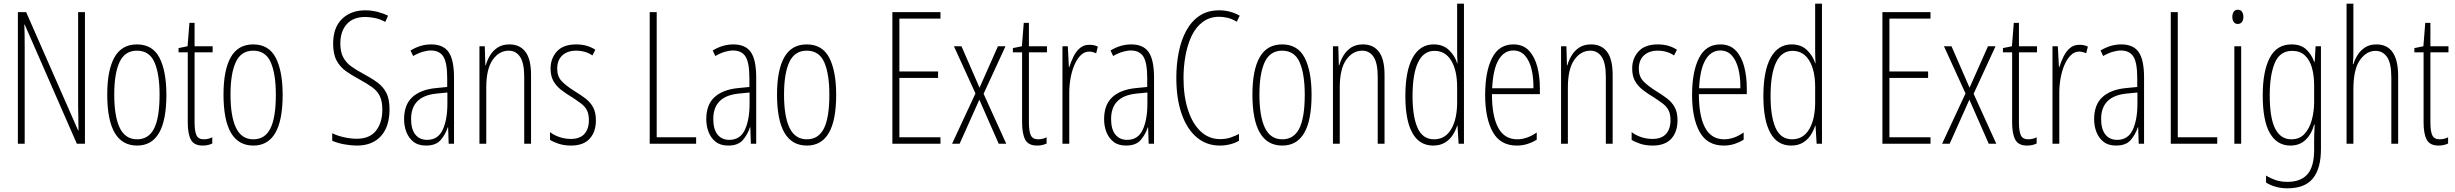

<svg xmlns="http://www.w3.org/2000/svg" viewBox="-20 -780 13322 1042"><path d="M441 0H397L114 -647H112Q113 -623 113.5 -594Q114 -565 114 -526V0H77V-714H122L404 -72H406Q406 -108 405 -143.5Q404 -179 404 -202V-714H441Z M883 -265Q883 10 724 10Q562 10 562 -267Q562 -400 601.5 -469.5Q641 -539 723 -539Q808 -539 845.5 -466.5Q883 -394 883 -265ZM600 -267Q600 -148 630 -86Q660 -24 724 -24Q787 -24 816.5 -83Q846 -142 846 -266Q846 -378 818.5 -441.5Q791 -505 723 -505Q658 -505 629 -443.5Q600 -382 600 -267Z M1086 -24Q1099 -24 1111 -27Q1123 -30 1132 -35V-1Q1121 4 1108.5 7Q1096 10 1080 10Q1033 10 1016 -22Q999 -54 999 -116V-496H949V-519L998 -529L1008 -656H1036V-529H1134V-496H1036V-115Q1036 -69 1046 -46.5Q1056 -24 1086 -24Z M1514 -265Q1514 10 1355 10Q1193 10 1193 -267Q1193 -400 1232.5 -469.5Q1272 -539 1354 -539Q1439 -539 1476.5 -466.5Q1514 -394 1514 -265ZM1231 -267Q1231 -148 1261 -86Q1291 -24 1355 -24Q1418 -24 1447.5 -83Q1477 -142 1477 -266Q1477 -378 1449.5 -441.5Q1422 -505 1354 -505Q1289 -505 1260 -443.5Q1231 -382 1231 -267Z M2094 -187Q2094 -93 2047.5 -41.5Q2001 10 1917 10Q1886 10 1849.5 3.5Q1813 -3 1783 -16V-57Q1811 -43 1847.5 -35Q1884 -27 1916 -27Q1986 -27 2020.5 -70.5Q2055 -114 2055 -186Q2055 -230 2041.5 -258Q2028 -286 2000.5 -306Q1973 -326 1929 -350Q1890 -371 1858 -393.5Q1826 -416 1807 -451Q1788 -486 1788 -543Q1788 -631 1836.5 -677.5Q1885 -724 1962 -724Q1998 -724 2031 -715Q2064 -706 2086 -695L2071 -661Q2042 -677 2013 -682.5Q1984 -688 1963 -688Q1897 -688 1862 -649Q1827 -610 1827 -544Q1827 -498 1843 -468.5Q1859 -439 1887 -419Q1915 -399 1951 -380Q1996 -356 2028 -332.5Q2060 -309 2077 -275.5Q2094 -242 2094 -187Z M2320 -539Q2386 -539 2415 -497Q2444 -455 2444 -359V0H2415L2412 -89H2410Q2398 -51 2372 -20.5Q2346 10 2292 10Q2250 10 2224 -10.5Q2198 -31 2185.5 -63.5Q2173 -96 2173 -133Q2173 -212 2218 -253Q2263 -294 2346 -302L2407 -308V-356Q2407 -440 2386 -473Q2365 -506 2318 -506Q2299 -506 2274.5 -499Q2250 -492 2222 -476L2208 -506Q2262 -539 2320 -539ZM2348 -272Q2211 -258 2211 -134Q2211 -79 2234 -50Q2257 -21 2298 -21Q2357 -21 2382.5 -75.5Q2408 -130 2408 -218V-278Z M2745 -539Q2801 -539 2831.5 -499Q2862 -459 2862 -373V0H2825V-362Q2825 -438 2802.5 -471.5Q2780 -505 2741 -505Q2689 -505 2654 -455.5Q2619 -406 2619 -305V0H2582V-529H2611L2614 -425H2616Q2624 -454 2640 -480Q2656 -506 2681.5 -522.5Q2707 -539 2745 -539Z M3214 -127Q3214 -64 3180 -27Q3146 10 3079 10Q3042 10 3013 0.5Q2984 -9 2965 -21V-63Q2987 -46 3016.5 -36Q3046 -26 3078 -26Q3127 -26 3151.5 -53Q3176 -80 3176 -128Q3176 -160 3165.5 -181Q3155 -202 3134.5 -217.5Q3114 -233 3085 -252Q3051 -272 3024.5 -293Q2998 -314 2983 -341Q2968 -368 2968 -408Q2968 -463 3002.5 -501Q3037 -539 3107 -539Q3167 -539 3211 -510L3195 -479Q3158 -505 3106 -505Q3060 -505 3032 -479.5Q3004 -454 3004 -407Q3004 -366 3027.5 -340.5Q3051 -315 3099 -285Q3132 -265 3158 -245Q3184 -225 3199 -197.5Q3214 -170 3214 -127Z M3506 0V-714H3544V-35H3758V0Z M3960 -539Q4026 -539 4055 -497Q4084 -455 4084 -359V0H4055L4052 -89H4050Q4038 -51 4012 -20.5Q3986 10 3932 10Q3890 10 3864 -10.5Q3838 -31 3825.5 -63.5Q3813 -96 3813 -133Q3813 -212 3858 -253Q3903 -294 3986 -302L4047 -308V-356Q4047 -440 4026 -473Q4005 -506 3958 -506Q3939 -506 3914.5 -499Q3890 -492 3862 -476L3848 -506Q3902 -539 3960 -539ZM3988 -272Q3851 -258 3851 -134Q3851 -79 3874 -50Q3897 -21 3938 -21Q3997 -21 4022.5 -75.5Q4048 -130 4048 -218V-278Z M4518 -265Q4518 10 4359 10Q4197 10 4197 -267Q4197 -400 4236.5 -469.5Q4276 -539 4358 -539Q4443 -539 4480.5 -466.5Q4518 -394 4518 -265ZM4235 -267Q4235 -148 4265 -86Q4295 -24 4359 -24Q4422 -24 4451.5 -83Q4481 -142 4481 -266Q4481 -378 4453.5 -441.5Q4426 -505 4358 -505Q4293 -505 4264 -443.5Q4235 -382 4235 -267Z M5084 0H4823V-714H5084V-679H4861V-392H5071V-357H4861V-35H5084Z M5274 -273 5157 -529H5198L5296 -304L5396 -529H5437L5318 -271L5441 0H5400L5295 -239L5188 0H5147Z M5614 -24Q5627 -24 5639 -27Q5651 -30 5660 -35V-1Q5649 4 5636.5 7Q5624 10 5608 10Q5561 10 5544 -22Q5527 -54 5527 -116V-496H5477V-519L5526 -529L5536 -656H5564V-529H5662V-496H5564V-115Q5564 -69 5574 -46.5Q5584 -24 5614 -24Z M5892 -537Q5902 -537 5914.5 -535Q5927 -533 5938 -527L5929 -491Q5922 -494 5912 -497Q5902 -500 5891 -500Q5865 -500 5845 -480Q5825 -460 5811 -427.5Q5797 -395 5790 -355.5Q5783 -316 5783 -278V0H5746V-529H5775L5781 -416H5783Q5792 -444 5805.5 -472Q5819 -500 5840 -518.5Q5861 -537 5892 -537Z M6119 -539Q6185 -539 6214 -497Q6243 -455 6243 -359V0H6214L6211 -89H6209Q6197 -51 6171 -20.5Q6145 10 6091 10Q6049 10 6023 -10.5Q5997 -31 5984.5 -63.5Q5972 -96 5972 -133Q5972 -212 6017 -253Q6062 -294 6145 -302L6206 -308V-356Q6206 -440 6185 -473Q6164 -506 6117 -506Q6098 -506 6073.5 -499Q6049 -492 6021 -476L6007 -506Q6061 -539 6119 -539ZM6147 -272Q6010 -258 6010 -134Q6010 -79 6033 -50Q6056 -21 6097 -21Q6156 -21 6181.5 -75.5Q6207 -130 6207 -218V-278Z M6597 -689Q6545 -689 6507.5 -661Q6470 -633 6447.5 -586Q6425 -539 6414 -479.5Q6403 -420 6403 -357Q6403 -258 6427.5 -183Q6452 -108 6496.5 -66.5Q6541 -25 6602 -25Q6635 -25 6661 -34.5Q6687 -44 6704 -53V-16Q6684 -4 6656.5 3Q6629 10 6600 10Q6528 10 6475 -34.5Q6422 -79 6393 -161.5Q6364 -244 6364 -358Q6364 -430 6377 -496Q6390 -562 6418 -613.5Q6446 -665 6490 -694.5Q6534 -724 6597 -724Q6656 -724 6708 -695L6692 -662Q6668 -677 6643.5 -683Q6619 -689 6597 -689Z M7098 -265Q7098 10 6939 10Q6777 10 6777 -267Q6777 -400 6816.5 -469.5Q6856 -539 6938 -539Q7023 -539 7060.5 -466.5Q7098 -394 7098 -265ZM6815 -267Q6815 -148 6845 -86Q6875 -24 6939 -24Q7002 -24 7031.5 -83Q7061 -142 7061 -266Q7061 -378 7033.5 -441.5Q7006 -505 6938 -505Q6873 -505 6844 -443.5Q6815 -382 6815 -267Z M7377 -539Q7433 -539 7463.5 -499Q7494 -459 7494 -373V0H7457V-362Q7457 -438 7434.5 -471.5Q7412 -505 7373 -505Q7321 -505 7286 -455.5Q7251 -406 7251 -305V0H7214V-529H7243L7246 -425H7248Q7256 -454 7272 -480Q7288 -506 7313.5 -522.5Q7339 -539 7377 -539Z M7758 10Q7683 10 7645 -58.5Q7607 -127 7607 -258Q7607 -396 7647 -467.5Q7687 -539 7760 -539Q7813 -539 7845 -507Q7877 -475 7888 -437H7890Q7889 -456 7888.5 -473Q7888 -490 7888 -506V-760H7925V0H7896L7890 -98H7888Q7880 -72 7864 -47Q7848 -22 7821.5 -6Q7795 10 7758 10ZM7763 -24Q7823 -24 7855.5 -78.5Q7888 -133 7888 -226V-307Q7888 -398 7856 -451Q7824 -504 7765 -504Q7706 -504 7676 -441.5Q7646 -379 7646 -258Q7646 -147 7673.5 -85.5Q7701 -24 7763 -24Z M8193 -539Q8246 -539 8277.5 -505.5Q8309 -472 8323 -418Q8337 -364 8337 -303V-269H8077Q8077 -149 8111 -86.5Q8145 -24 8214 -24Q8267 -24 8320 -61V-22Q8298 -8 8270.5 1Q8243 10 8212 10Q8122 10 8081 -64.5Q8040 -139 8040 -264Q8040 -391 8077.5 -465Q8115 -539 8193 -539ZM8193 -506Q8143 -506 8113 -455.5Q8083 -405 8078 -301H8302Q8303 -357 8292 -403.5Q8281 -450 8256.5 -478Q8232 -506 8193 -506Z M8615 -539Q8671 -539 8701.5 -499Q8732 -459 8732 -373V0H8695V-362Q8695 -438 8672.5 -471.5Q8650 -505 8611 -505Q8559 -505 8524 -455.5Q8489 -406 8489 -305V0H8452V-529H8481L8484 -425H8486Q8494 -454 8510 -480Q8526 -506 8551.5 -522.5Q8577 -539 8615 -539Z M9084 -127Q9084 -64 9050 -27Q9016 10 8949 10Q8912 10 8883 0.5Q8854 -9 8835 -21V-63Q8857 -46 8886.5 -36Q8916 -26 8948 -26Q8997 -26 9021.5 -53Q9046 -80 9046 -128Q9046 -160 9035.5 -181Q9025 -202 9004.5 -217.5Q8984 -233 8955 -252Q8921 -272 8894.5 -293Q8868 -314 8853 -341Q8838 -368 8838 -408Q8838 -463 8872.5 -501Q8907 -539 8977 -539Q9037 -539 9081 -510L9065 -479Q9028 -505 8976 -505Q8930 -505 8902 -479.5Q8874 -454 8874 -407Q8874 -366 8897.5 -340.5Q8921 -315 8969 -285Q9002 -265 9028 -245Q9054 -225 9069 -197.5Q9084 -170 9084 -127Z M9316 -539Q9369 -539 9400.5 -505.5Q9432 -472 9446 -418Q9460 -364 9460 -303V-269H9200Q9200 -149 9234 -86.5Q9268 -24 9337 -24Q9390 -24 9443 -61V-22Q9421 -8 9393.5 1Q9366 10 9335 10Q9245 10 9204 -64.5Q9163 -139 9163 -264Q9163 -391 9200.5 -465Q9238 -539 9316 -539ZM9316 -506Q9266 -506 9236 -455.5Q9206 -405 9201 -301H9425Q9426 -357 9415 -403.5Q9404 -450 9379.5 -478Q9355 -506 9316 -506Z M9701 10Q9626 10 9588 -58.5Q9550 -127 9550 -258Q9550 -396 9590 -467.5Q9630 -539 9703 -539Q9756 -539 9788 -507Q9820 -475 9831 -437H9833Q9832 -456 9831.5 -473Q9831 -490 9831 -506V-760H9868V0H9839L9833 -98H9831Q9823 -72 9807 -47Q9791 -22 9764.5 -6Q9738 10 9701 10ZM9706 -24Q9766 -24 9798.5 -78.5Q9831 -133 9831 -226V-307Q9831 -398 9799 -451Q9767 -504 9708 -504Q9649 -504 9619 -441.5Q9589 -379 9589 -258Q9589 -147 9616.5 -85.5Q9644 -24 9706 -24Z M10457 0H10196V-714H10457V-679H10234V-392H10444V-357H10234V-35H10457Z M10647 -273 10530 -529H10571L10669 -304L10769 -529H10810L10691 -271L10814 0H10773L10668 -239L10561 0H10520Z M10987 -24Q11000 -24 11012 -27Q11024 -30 11033 -35V-1Q11022 4 11009.5 7Q10997 10 10981 10Q10934 10 10917 -22Q10900 -54 10900 -116V-496H10850V-519L10899 -529L10909 -656H10937V-529H11035V-496H10937V-115Q10937 -69 10947 -46.5Q10957 -24 10987 -24Z M11265 -537Q11275 -537 11287.5 -535Q11300 -533 11311 -527L11302 -491Q11295 -494 11285 -497Q11275 -500 11264 -500Q11238 -500 11218 -480Q11198 -460 11184 -427.5Q11170 -395 11163 -355.5Q11156 -316 11156 -278V0H11119V-529H11148L11154 -416H11156Q11165 -444 11178.5 -472Q11192 -500 11213 -518.5Q11234 -537 11265 -537Z M11492 -539Q11558 -539 11587 -497Q11616 -455 11616 -359V0H11587L11584 -89H11582Q11570 -51 11544 -20.5Q11518 10 11464 10Q11422 10 11396 -10.5Q11370 -31 11357.5 -63.5Q11345 -96 11345 -133Q11345 -212 11390 -253Q11435 -294 11518 -302L11579 -308V-356Q11579 -440 11558 -473Q11537 -506 11490 -506Q11471 -506 11446.5 -499Q11422 -492 11394 -476L11380 -506Q11434 -539 11492 -539ZM11520 -272Q11383 -258 11383 -134Q11383 -79 11406 -50Q11429 -21 11470 -21Q11529 -21 11554.5 -75.5Q11580 -130 11580 -218V-278Z M11761 0V-714H11799V-35H12013V0Z M12125 -727Q12141 -727 12148 -715.5Q12155 -704 12155 -689Q12155 -671 12147 -660.5Q12139 -650 12124 -650Q12110 -650 12102.5 -661Q12095 -672 12095 -688Q12095 -704 12102 -715.5Q12109 -727 12125 -727ZM12143 -529V0H12106V-529Z M12416 -539Q12468 -539 12497 -511Q12526 -483 12539 -445H12542L12547 -529H12576V29Q12576 134 12532.5 188Q12489 242 12394 242Q12329 242 12278 211V173Q12307 190 12334 198.5Q12361 207 12394 207Q12466 207 12502.5 166Q12539 125 12539 33V-8Q12539 -30 12539.5 -52Q12540 -74 12542 -104H12539Q12526 -54 12493.5 -22Q12461 10 12410 10Q12338 10 12299 -57Q12260 -124 12260 -263Q12260 -393 12298 -466Q12336 -539 12416 -539ZM12420 -504Q12353 -504 12325.5 -438.5Q12298 -373 12298 -263Q12298 -140 12327.5 -82Q12357 -24 12415 -24Q12460 -24 12487 -53.5Q12514 -83 12526.5 -129.5Q12539 -176 12539 -226V-317Q12539 -370 12527 -412.5Q12515 -455 12488.5 -479.5Q12462 -504 12420 -504Z M12752 -503Q12752 -480 12751.5 -464.5Q12751 -449 12749 -432H12752Q12760 -458 12775.5 -482.5Q12791 -507 12816 -523Q12841 -539 12877 -539Q12995 -539 12995 -366V0H12958V-358Q12958 -438 12934.5 -471Q12911 -504 12872 -504Q12823 -504 12787.5 -454Q12752 -404 12752 -294V0H12715V-760H12752Z M13220 -24Q13233 -24 13245 -27Q13257 -30 13266 -35V-1Q13255 4 13242.5 7Q13230 10 13214 10Q13167 10 13150 -22Q13133 -54 13133 -116V-496H13083V-519L13132 -529L13142 -656H13170V-529H13268V-496H13170V-115Q13170 -69 13180 -46.5Q13190 -24 13220 -24Z"/></svg>

Font: Noto Sans Lao ExtraCondensed ExtraLight
Style: Regular
Weight: 200
Width: 2
Designer: Monotype Design Team
Foundry: Monotype Imaging Inc.
Version: Version 2.003; ttfautohint (v1.8.4.7-5d5b)